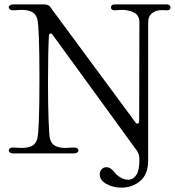

<svg xmlns="http://www.w3.org/2000/svg" viewBox="-20 -701 798 876"><path d="M41 -1Q31 -1 25.5 -5Q20 -9 20 -15Q20 -20 25 -24Q30 -28 38 -28Q49 -28 59 -27Q69 -26 78 -26Q108 -26 126 -35.5Q144 -45 150 -68Q160 -104 160 -341Q160 -578 150 -614Q144 -637 126 -646.5Q108 -656 78 -656Q71 -656 60 -655Q49 -654 39 -654Q30 -654 25 -658Q20 -662 20 -668Q20 -673 25.5 -677Q31 -681 41 -681H179Q203 -681 210 -668L597 -144Q601 -137 607 -137Q615 -137 615 -150L616 -599Q616 -630 592.5 -643Q569 -656 535 -656L502 -654Q494 -654 490 -658Q486 -662 486 -668Q486 -673 490.5 -677Q495 -681 503 -681H741Q749 -681 753.5 -677Q758 -673 758 -667Q758 -662 754 -658Q750 -654 743 -654L720 -655Q692 -655 674 -641Q656 -627 656 -599V30Q656 94 620 124.5Q584 155 534 155Q495 155 465 138Q435 121 435 95Q435 81 443.5 71.5Q452 62 465 62Q486 62 504 87Q513 99 530.5 109Q548 119 565 119Q587 119 601.5 98Q616 77 616 30Q616 7 610.5 -2.5Q605 -12 605 -13L221 -541Q217 -548 211 -548Q203 -548 203 -536Q199 -459 199 -321Q199 -228 201.5 -157Q204 -86 208 -68Q214 -45 232 -35.5Q250 -26 280 -26Q286 -26 296.5 -27Q307 -28 319 -28Q328 -28 333 -24Q338 -20 338 -14Q338 -9 332.5 -5Q327 -1 317 -1Z"/></svg>

Font: Hina Mincho
Style: Regular
Weight: 400
Designer: satsuyako
Foundry: satsuyako
Version: Version 1.100